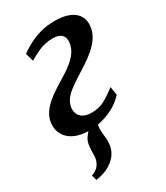

<svg xmlns="http://www.w3.org/2000/svg" viewBox="-200 -649 848 980"><g transform="rotate(-30 224.0 -159.0)"><path d="M69 246 60 216Q82.5 207 95 195.8Q107.5 184.5 114 167.5Q121.5 151 121.2 128.8Q121 106.5 123.5 83Q125.5 50 142.5 29.2Q159.5 8.5 172 -8.5L243 -49Q226.5 -29.5 220 -8.5Q213.5 12.5 214 37.5Q214 51.5 216.2 69.2Q218.5 87 218.5 103.5Q218.5 135 206.2 161Q194 187 167.5 207.5Q148 222.5 123.8 232Q99.5 241.5 69 246ZM163.5 10Q113.5 10 78.8 -6.2Q44 -22.5 27 -51Q10 -79.5 13 -115.5Q15.5 -148 32.8 -174.5Q50 -201 76.8 -223.2Q103.5 -245.5 134.8 -265Q166 -284.5 196 -303Q245 -333.5 271.2 -365Q297.5 -396.5 300.5 -433Q302 -453.5 294.5 -466.5Q287 -479.5 271.8 -485.5Q256.5 -491.5 235.5 -491.5Q192.5 -491.5 154.5 -474.8Q116.5 -458 93 -442L79 -491Q101.5 -507 131.8 -523.8Q162 -540.5 201.2 -552Q240.5 -563.5 290 -563.5Q363 -563.5 401 -533.8Q439 -504 434.5 -452.5Q431.5 -417.5 413 -388.8Q394.5 -360 366.2 -336Q338 -312 306.2 -291.5Q274.5 -271 245 -252.5Q217 -234.5 194 -216.5Q171 -198.5 157.5 -178.2Q144 -158 141.5 -133Q140.5 -114.5 148 -98.5Q155.5 -82.5 173.5 -72.8Q191.5 -63 221.5 -63Q265 -63 298.2 -81.5Q331.5 -100 368 -128.5L376 -79Q349 -48.5 313 -28.8Q277 -9 238.2 0.5Q199.5 10 163.5 10Z"/></g></svg>

Font: Merriweather 28pt SemiBold
Style: Italic
Weight: 600
Italic angle: -7.8°
Version: Version 2.101